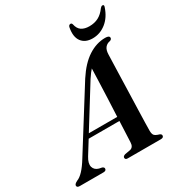

<svg xmlns="http://www.w3.org/2000/svg" viewBox="-245 -1036 1110 1179"><g transform="rotate(-30 310.0 -446.0)"><path d="M112.5 -132Q89 -93.5 96.5 -67.8Q104 -42 133.5 -34L153.5 -30Q166 -25 166 -16Q166 0 145 0H-22.5Q-42.5 0 -42.5 -14Q-42.5 -25.5 -20 -36.5Q22.5 -52 75 -138L336.5 -555.5Q388.5 -635.5 446.8 -673Q505 -710.5 567 -710.5Q596.5 -710.5 596.5 -694.5Q596.5 -684 584 -679Q561.5 -675.5 548.2 -659.5Q535 -643.5 534 -612.5Q533.5 -597 532.2 -556Q531 -515 529.2 -459.8Q527.5 -404.5 525.8 -344.8Q524 -285 522.2 -230Q520.5 -175 519.5 -135Q518.5 -95 518.5 -80.5Q518.5 -58 526 -47.8Q533.5 -37.5 561.5 -29.5Q573 -24.5 573 -15.5Q573 0 552 0H317Q300 0 300 -14Q300 -24.5 316 -30L355.5 -37Q380.5 -43.5 381.5 -77Q382.5 -94 384 -133.8Q385.5 -173.5 388 -224.5H170ZM363.5 -536.5 187.5 -253H389Q392 -313.5 394.8 -378.2Q397.5 -443 399.5 -499Q401.5 -555 402.5 -588.5Q395.5 -581 385.8 -568.5Q376 -556 363.5 -536.5ZM520 -820Q556.5 -820 584.5 -834.5Q612.5 -849 636 -881.5Q644.5 -891.5 652 -891.5Q665.5 -891.5 659 -874.5Q638.5 -813 595.8 -779.2Q553 -745.5 500.5 -745.5Q448.5 -745.5 423.2 -779.2Q398 -813 409.5 -874.5Q412.5 -891.5 426 -891.5Q434 -891.5 437 -881.5Q444 -848 465.2 -834Q486.5 -820 520 -820Z"/></g></svg>

Font: Fraunces 72pt SemiBold
Style: Italic
Weight: 600
Italic angle: -16°
Version: Version 1.000;[b76b70a41]